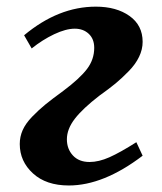

<svg xmlns="http://www.w3.org/2000/svg" viewBox="-20 -549 493 583"><path d="M76.2 -401.9 53.2 -441.9Q157.2 -528.8 271 -528.8Q333.5 -528.8 373.3 -500.5Q413.1 -472.2 413.1 -421.9Q413.1 -398.9 402.3 -376.5Q391.6 -354 370.8 -332.8Q350.1 -311.5 330.6 -295.4Q311 -279.3 282.2 -258.8Q231.4 -219.7 207.3 -188.5Q183.1 -157.2 183.1 -126Q183.1 -96.7 201.4 -76.9Q219.7 -57.1 252 -57.1Q279.8 -57.1 312.3 -71.5Q344.7 -85.9 394 -117.2L413.1 -76.2Q294.4 14.2 189 14.2Q120.1 14.2 80.1 -22.5Q40 -59.1 40 -111.8Q40 -133.8 48.8 -153.8Q57.6 -173.8 77.6 -194.6Q97.7 -215.3 117.4 -231.4Q137.2 -247.6 171.9 -272.9Q222.2 -310.5 244.1 -339.4Q266.1 -368.2 266.1 -403.8Q266.1 -430.7 249.5 -446.3Q232.9 -461.9 207 -461.9Q180.2 -461.9 144.5 -445.1Q108.9 -428.2 76.2 -401.9Z"/></svg>

Font: Literata SemiBold
Style: Italic
Weight: 650
Italic angle: -2.39999°
Designer: Latin by Veronika Burian and Jose Scaglione. Greek by Irene Vlachou. Cyrillic by Vera Evstafieva
Foundry: TypeTogether
Version: Version 3.021